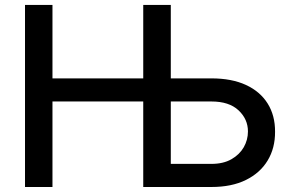

<svg xmlns="http://www.w3.org/2000/svg" viewBox="-20 -747 1166 767"><path d="M79.9 0V-727.3H189.6V-433.9H600.5V-341.6H189.6V0ZM628.6 -433.9H824.6Q905.5 -433.9 962.4 -407.7Q1019.2 -381.4 1049.2 -333.5Q1079.2 -285.5 1078.8 -220.5Q1079.2 -155.5 1049.2 -105.8Q1019.2 -56.1 962.4 -28.1Q905.5 0 824.6 0H552.2V-727.3H662.3V-92.3H824.6Q871.8 -92.3 904.3 -110.8Q936.8 -129.3 953.7 -158.7Q970.5 -188.2 970.5 -221.9Q970.5 -271 932.9 -306.3Q895.2 -341.6 824.6 -341.6H628.6Z"/></svg>

Font: InterMG Medium
Style: Regular
Weight: 500
Designer: Rasmus Andersson
Foundry: rsms
Version: Version 3.019;December 26, 2023;FontCreator 15.0.0.2955 64-b